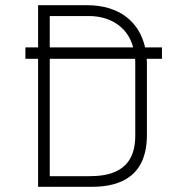

<svg xmlns="http://www.w3.org/2000/svg" viewBox="-20 -721 680 741"><path d="M78 -538V-494H127V0H335C450 0 547 -45 547 -200V-474C547 -481 547 -487 546 -494H605V-538H540C518 -635 443 -701 315 -701H127V-538ZM502 -479V-197C502 -54 395 -41 321 -41H172V-494H501C502 -489 502 -484 502 -479ZM172 -659H325C395 -659 471 -625 494 -538H172Z"/></svg>

Font: Advent Pro
Style: Light
Weight: 300
Designer: Andreas Kalpakidis
Foundry: Andreas Kalpakidis
Version: Version 2.002 2007